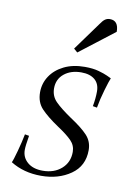

<svg xmlns="http://www.w3.org/2000/svg" viewBox="-78 -699 533 762"><g transform="rotate(10 189.0 -318.0)"><path d="M218 -235Q264 -205 287 -180.5Q310 -156 310 -121Q310 -57 260.5 -22.5Q211 12 141 12Q71 12 18 -21Q23 -31 33.5 -69.5Q44 -108 50 -139L67 -136Q60 -95 60 -78Q60 -48 82.5 -28.5Q105 -9 144 -9Q190 -9 219.5 -35Q249 -61 249 -103Q249 -129 230.5 -148Q212 -167 174 -192Q128 -223 104 -248.5Q80 -274 80 -314Q80 -350 99.5 -379.5Q119 -409 154.5 -426.5Q190 -444 238 -444Q271 -444 294 -437.5Q317 -431 330 -425Q343 -419 347 -417Q342 -406 330.5 -367Q319 -328 313 -293L296 -296Q302 -328 302 -356Q302 -387 282.5 -403.5Q263 -420 228 -420Q186 -420 159 -398Q132 -376 132 -339Q132 -308 153 -286.5Q174 -265 218 -235ZM303 -648Q338 -648 338 -603L198 -495L183 -508L265 -621Q275 -636 283.5 -642Q292 -648 303 -648Z"/></g></svg>

Font: Arapey
Style: Italic
Weight: 400
Italic angle: -12°
Designer: Eduardo Rodriguez Tunni
Foundry: Eduardo Rodriguez Tunni
Version: Version 3.000